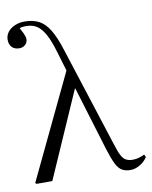

<svg xmlns="http://www.w3.org/2000/svg" viewBox="-88 -848 736 927"><g transform="rotate(-10 280.0 -384.5)"><path d="M554 -49 560 -36Q547 -15 523.5 -1Q500 13 477 13Q452 13 435 3Q418 -7 405 -33.5Q392 -60 377 -109L282 -421H280L95 0H18L12 -5L255 -514L227 -608Q210 -666 192 -698.5Q174 -731 152.5 -745Q131 -759 100 -759Q90 -759 82 -758Q74 -757 68 -754Q76 -740 81 -729.5Q86 -719 88.5 -711.5Q91 -704 91 -697Q91 -681 79.5 -670Q68 -659 50 -659Q27 -659 14 -672.5Q1 -686 1 -709Q1 -730 13.5 -746.5Q26 -763 48 -772.5Q70 -782 96 -782Q138 -782 167 -766.5Q196 -751 218 -715Q240 -679 260 -616L419 -122Q430 -86 440 -67Q450 -48 463.5 -41Q477 -34 496 -34Q513 -34 527 -38.5Q541 -43 554 -49Z"/></g></svg>

Font: Literata 60pt Light
Style: Regular
Weight: 300
Designer: Latin by Veronika Burian and Jose Scaglione. Greek by Irene Vlachou. Cyrillic by Vera Evstafieva.
Foundry: TypeTogether
Version: Version 3.103;gftools[0.9.29]